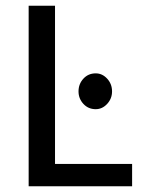

<svg xmlns="http://www.w3.org/2000/svg" viewBox="-20 -650 496 670"><path d="M80 -630H172V-78H441V0H80ZM254 -331Q254 -357 271 -375.5Q288 -394 314 -394Q337 -394 354 -375.5Q371 -357 371 -331Q371 -306 354 -287.5Q337 -269 314 -269Q288 -269 271 -287.5Q254 -306 254 -331Z"/></svg>

Font: Ek Mukta
Style: Regular
Weight: 400
Designer: Girish Dalvi and Yashodeep Gholap
Foundry: Ek Type
Version: Version 2.538;PS 1.001;hotconv 16.6.51;makeotf.lib2.5.65220;